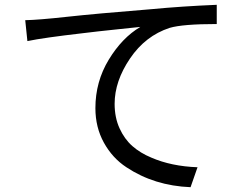

<svg xmlns="http://www.w3.org/2000/svg" viewBox="-20 -748 1040 799"><path d="M85 -664Q140 -665 258 -678Q376 -691 612 -710Q738 -722 882 -728V-648Q740 -648 686 -632Q585 -599 521 -504.5Q457 -410 457 -316Q457 -259 477.5 -214Q498 -169 531 -140Q564 -111 610 -92Q693 -56 802 -52L773 31Q622 25 506 -52Q448 -90 412.5 -154Q377 -218 377 -298Q377 -408 432.5 -499.5Q488 -591 564 -636Q546 -634 464 -625.5Q382 -617 326 -610Q161 -591 94 -577Z"/></svg>

Font: Swei Fan Sans CJK TC
Style: Regular
Weight: 400
Version: Version 2.130